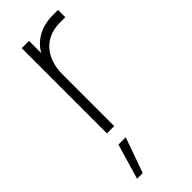

<svg xmlns="http://www.w3.org/2000/svg" viewBox="-249 -568 838 838"><g transform="rotate(-45 170.0 -149.5)"><path d="M88 0H133V-320C133 -417 188 -487 284 -487H318V-532H285C218 -532 161 -502 133 -450V-526H88ZM41 233H76L134 70H89Z"/></g></svg>

Font: Mluvka ExtraLight
Style: Regular
Weight: 200
Designer: Modified by Jiří Krblich, Original typeface by Gumpita Rahayu
Foundry: Gumpita Rahayu & Jiří Krblich
Version: Version 2.000;Glyphs 3.1.1 (3134)